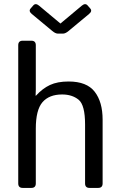

<svg xmlns="http://www.w3.org/2000/svg" viewBox="-20 -920 591 940"><path d="M135.7 -851.6Q118.7 -865.7 129.9 -878.4L143.1 -893.6Q154.3 -906.2 170.9 -892.6L275.4 -805.2H276.4L380.9 -892.6Q397.5 -906.2 408.7 -893.6L421.9 -878.4Q433.1 -865.7 416 -851.6L315.4 -768.1Q300.3 -755.4 288.1 -755.4H263.7Q251.5 -755.4 236.3 -768.1ZM91.3 0Q69.3 0 69.3 -22V-698.7Q69.3 -720.7 91.3 -720.7H133.3Q155.3 -720.7 155.3 -698.7V-481Q155.3 -466.3 154.3 -451.7H156.2Q188 -486.8 224.6 -503.9Q261.2 -521 315.9 -521Q404.8 -521 443.6 -470.9Q482.4 -420.9 482.4 -334V-22Q482.4 0 460.4 0H418.5Q396.5 0 396.5 -22V-310.5Q396.5 -406.2 364.7 -431.9Q333 -457.5 284.2 -457.5Q220.7 -457.5 188 -419.7Q155.3 -381.8 155.3 -290V-22Q155.3 0 133.3 0Z"/></svg>

Font: Istok
Style: Regular
Weight: 500
Designer: Andrey V. Panov
Foundry: Andrey V. Panov
Version: Version 1.0.3